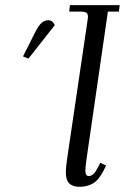

<svg xmlns="http://www.w3.org/2000/svg" viewBox="-20 -722 487 749"><path d="M69.8 -502 116.2 -594.2Q129.9 -621.6 141.6 -632.3Q153.3 -643.1 168.9 -643.1Q184.6 -643.1 193.8 -624L90.8 -493.2ZM236.8 -47.9Q236.8 -68.4 242.2 -105L320.8 -637.2Q323.2 -654.3 323.2 -655.8Q323.2 -668.5 316.4 -672.6Q309.6 -676.8 291 -676.8H250L252.9 -702.1H446.8L443.8 -676.8H400.9L317.9 -104Q313 -68.8 313 -58.1Q313 -35.2 326.2 -35.2Q344.7 -35.2 359.9 -64.9L371.1 -86.9L394 -76.2L382.8 -54.2Q364.7 -19 342 -6.1Q319.3 6.8 290 6.8Q236.8 6.8 236.8 -47.9Z"/></svg>

Font: Dihjauti S
Style: Italic
Weight: 400
Italic angle: -9°
Designer: T. Christopher White
Version: Version 3.0.0